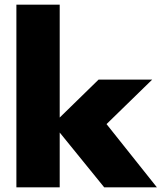

<svg xmlns="http://www.w3.org/2000/svg" viewBox="-20 -800 700 820"><path d="M401 -460H630L435 -270L650 0H425L235 -234V0H50V-780H235V-298Z"/></svg>

Font: Jost* Black
Style: Regular
Weight: 900
Version: Version 3.7